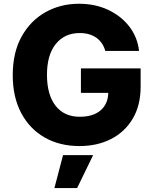

<svg xmlns="http://www.w3.org/2000/svg" viewBox="-20 -757 807 1008"><path d="M397 9.8Q293 9.8 214.1 -35.4Q135.3 -80.6 91.1 -164.1Q46.9 -247.6 46.9 -362.3Q46.9 -481.4 93.5 -565.2Q140.1 -648.9 219 -693.1Q297.9 -737.3 395 -737.3Q479 -737.3 547.1 -705.6Q615.2 -673.8 658.4 -618.2Q701.7 -562.5 710 -489.7H532.7Q520.5 -534.2 485.8 -558.8Q451.2 -583.5 398.4 -583.5Q319.3 -583.5 272.9 -526.1Q226.6 -468.8 226.6 -364.7Q226.6 -259.8 271.7 -201.9Q316.9 -144 398.4 -144Q469.7 -144 508.5 -178Q547.4 -211.9 548.3 -269.5H404.8V-397.9H718.3V-301.8Q718.3 -204.1 677 -134.3Q635.7 -64.5 563.2 -27.3Q490.7 9.8 397 9.8ZM265.6 230.5 311 57.6H468.8L384.8 230.5Z"/></svg>

Font: Inter Extra Bold
Style: Regular
Weight: 800
Designer: Rasmus Andersson
Foundry: rsms
Version: Version 4.000;git-3c8e0fc